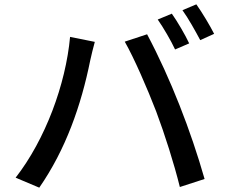

<svg xmlns="http://www.w3.org/2000/svg" viewBox="-20 -850 1040 885"><path d="M885 -830 821 -803C849 -764 880 -708 903 -665L967 -694C949 -730 912 -792 885 -830ZM772 -787 707 -760C733 -723 769 -661 787 -622L852 -650C834 -689 797 -752 772 -787ZM700 -336C740 -229 782 -97 809 12L923 -25C860 -246 766 -489 658 -692L555 -658C598 -583 660 -440 700 -336ZM52 -31 161 15C283 -161 354 -364 396 -572C401 -595 410 -632 417 -657L303 -680C283 -461 189 -207 52 -31Z"/></svg>

Font: Spoqa Han Sans Neo Medium
Style: Regular
Weight: 500
Designer: [Spoqa Han Sans Neo] Dong-huui Kim ___ Younghwa Kang ___ Yujin Lee ___ [Noto Sans] Ryoko NISHIZUKA ____ (kana & ideograp
Foundry: Spoqa (http://www.spoqa-han-sans.com)
Version: Version 1.100;hotconv 1.0.109;makeotfexe 2.5.65596